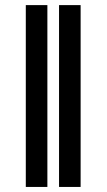

<svg xmlns="http://www.w3.org/2000/svg" viewBox="-20 -739 422 759"><path d="M167.3 -718.8V0H82V-718.8ZM298.7 -718.8V0H213.4V-718.8Z"/></svg>

Font: InterMG SemiBold
Style: Regular
Weight: 600
Designer: Rasmus Andersson
Foundry: rsms
Version: Version 3.019;December 26, 2023;FontCreator 15.0.0.2955 64-b